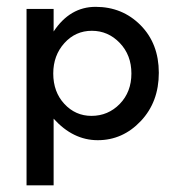

<svg xmlns="http://www.w3.org/2000/svg" viewBox="-20 -410 525 570"><path d="M451.5 -193.8Q451.5 -107.2 397.9 -50.5Q344.3 6.2 270.1 6.2Q196.9 6.2 139.2 -57.7V140.2H58.8V-383.5H139.2V-316.5Q187.6 -389.7 263.9 -389.7Q343.3 -389.7 397.4 -335.1Q451.5 -280.4 451.5 -193.8ZM251.5 -66Q301 -66 335.6 -101.5Q370.1 -137.1 370.1 -191.8Q370.1 -246.4 335.6 -282.5Q301 -318.6 252.6 -318.6Q204.1 -318.6 171.1 -282Q138.1 -245.4 138.1 -191.8Q138.1 -137.1 171.1 -101.5Q204.1 -66 251.5 -66Z"/></svg>

Font: NATS
Style: Regular
Weight: 400
Designer: Purushoth Kumar Guthula
Foundry: Silicon Andhra, USA.
Version: Version 1.0.4; ttfautohint (v1.2.25-373a) -l 7 -r 28 -G 50 -